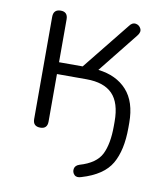

<svg xmlns="http://www.w3.org/2000/svg" viewBox="-78 -554 682 800"><g transform="rotate(10 263.5 -154.0)"><path d="M320 179Q300 186 290 175.5Q280 165 282.5 150.5Q285 136 303 130Q372 110 394 66Q416 22 416 -54V-73Q416 -152 380 -189Q344 -226 270 -226H145V-25Q145 6 115 6Q84 6 84 -25V-457Q84 -489 115 -489Q145 -489 145 -457V-276H245L405 -475Q417 -492 432 -489.5Q447 -487 454 -473Q461 -459 447 -442L312 -273Q389 -264 433 -215.5Q477 -167 477 -78V-57Q477 38 444 95Q411 152 320 179Z"/></g></svg>

Font: Nunito Light
Style: Regular
Weight: 300
Designer: Vernon Adams
Foundry: Vernon Adams
Version: Version 3.601; ttfautohint (v1.8.2.53-6de2)